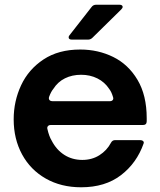

<svg xmlns="http://www.w3.org/2000/svg" viewBox="-20 -783 680 814"><path d="M38 -277Q38 -354 69.5 -421.5Q101 -489 164.5 -531Q228 -573 320 -573Q396 -573 460 -541.5Q524 -510 563 -444.5Q602 -379 602 -282V-269Q602 -253 586 -253H195Q187 -253 183 -248Q179 -243 181 -236Q188 -205 199 -187Q219 -148 252.5 -126.5Q286 -105 329 -105Q370 -105 401.5 -125Q433 -145 450 -177Q456 -189 468 -189H574Q582 -189 586.5 -185Q591 -181 589 -175Q560 -92 493 -40.5Q426 11 324 11Q239 11 174 -26Q109 -63 73.5 -128.5Q38 -194 38 -277ZM446 -354Q454 -354 458 -359Q462 -364 459 -372Q453 -393 443 -406Q424 -435 393 -450.5Q362 -466 324 -466Q286 -466 255.5 -451Q225 -436 206 -406Q196 -394 188 -372Q187 -370 187 -367Q187 -361 191 -357.5Q195 -354 202 -354ZM285 -615Q271 -615 271 -625Q271 -630 275 -634L368 -753Q375 -763 388 -763H486Q493 -763 496.5 -760.5Q500 -758 500 -754Q500 -749 494 -743L372 -623Q364 -615 353 -615Z"/></svg>

Font: Open Sauce Two
Style: Bold
Weight: 700
Designer: Alfredo Marco Pradil
Foundry: Creative Sauce Fz LLC
Version: Version 1.477